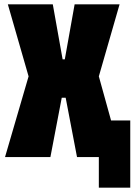

<svg xmlns="http://www.w3.org/2000/svg" viewBox="-20 -720 627 880"><path d="M3 0 111 -370 16 -700H222L267 -448H277L322 -700H528L433 -370L489 -168H577V140H433V0H333L281 -272H263L211 0Z"/></svg>

Font: Tektur Condensed ExtraBold
Style: Regular
Weight: 800
Width: 3
Designer: Adam Jagosz
Foundry: Adam Jagosz
Version: Version 1.005;gftools[0.9.30]